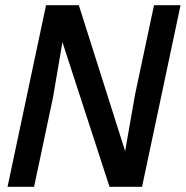

<svg xmlns="http://www.w3.org/2000/svg" viewBox="-20 -718 714 738"><path d="M157 -698H283L461 -137L499 -354L572 -698H674L526 0H401L220 -556L184 -345L111 0H9Z"/></svg>

Font: Azeret Mono
Style: Italic
Weight: 400
Italic angle: -12°
Designer: Martin Vácha
Foundry: Displaay
Version: Version 1.000; Glyphs 3.0.3, build 3074